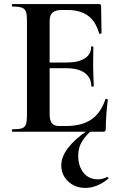

<svg xmlns="http://www.w3.org/2000/svg" viewBox="-20 -645 592 940"><path d="M41 -12Q73 -12 87.5 -17Q102 -22 107 -36.5Q112 -51 112 -81V-544Q112 -574 107 -588Q102 -602 87 -607.5Q72 -613 41 -613Q38 -613 38 -619Q38 -625 41 -625H465Q475 -625 475 -616L477 -483Q477 -481 471.5 -480Q466 -479 465 -482Q449 -540 411 -568Q373 -596 311 -596H281Q251 -596 237 -583Q223 -570 223 -543V-85Q223 -56 234 -42Q245 -28 269 -28H302Q380 -28 427 -60Q474 -92 496 -159Q496 -161 500 -161Q503 -161 505.5 -159.5Q508 -158 508 -157Q498 -79 498 -15Q498 -7 495 -3.5Q492 0 483 0H41Q38 0 38 -6Q38 -12 41 -12ZM305 -311H170V-339H306Q364 -339 395 -359Q426 -379 426 -415Q426 -418 431.5 -418Q437 -418 437 -415L436 -325L437 -277Q439 -243 439 -223Q439 -221 433 -221Q427 -221 427 -223Q427 -264 395.5 -287.5Q364 -311 305 -311ZM363 117Q363 169 389 201Q415 233 460 233Q471 233 484 229.5Q497 226 503 222H505Q508 222 510.5 225Q513 228 510 230Q455 275 398 275Q347 275 313.5 243Q280 211 280 165Q280 82 408 -6L422 -1Q390 30 376.5 56.5Q363 83 363 117Z"/></svg>

Font: Cormorant Unicase
Style: Bold
Weight: 700
Designer: Christian Thalmann (Catharsis Fonts)
Foundry: Catharsis Fonts
Version: Version 4.000